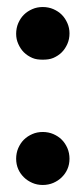

<svg xmlns="http://www.w3.org/2000/svg" viewBox="-20 -520 239 547"><path d="M26 -68C26 -57 28 -47 32 -38C36 -29 41 -22 48 -15C55 -8 63 -3 72 1C81 5 91 7 102 7C112 7 123 5 132 1C141 -3 149 -8 156 -15C163 -22 168 -29 172 -38C176 -47 178 -57 178 -68C178 -78 176 -89 172 -98C168 -107 163 -115 156 -122C149 -129 141 -134 132 -138C123 -142 112 -144 102 -144C91 -144 81 -142 72 -138C63 -134 55 -129 48 -122C41 -115 36 -107 32 -98C28 -89 26 -78 26 -68ZM26 -424C26 -413 28 -404 32 -395C36 -386 41 -378 48 -371C55 -364 63 -359 72 -355C81 -351 91 -350 102 -350C112 -350 123 -351 132 -355C141 -359 149 -364 156 -371C163 -378 168 -386 172 -395C176 -404 178 -414 178 -425C178 -435 176 -445 172 -454C168 -463 163 -471 156 -478C149 -485 141 -490 132 -494C123 -498 112 -500 102 -500C91 -500 81 -498 72 -494C63 -490 55 -485 48 -478C41 -471 36 -463 32 -454C28 -445 26 -434 26 -424Z"/></svg>

Font: SVN-Aleo
Style: Bold
Weight: 700
Designer: Alessio Laiso
Version: Version 1.2.2